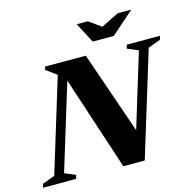

<svg xmlns="http://www.w3.org/2000/svg" viewBox="-154 -981 1117 1104"><g transform="rotate(-15 405.0 -429.0)"><path d="M171 -22 164.5 0H-33L-26.5 -22L47.5 -49.5L217.5 -605.5L154.5 -651.5L160 -670H401.5L570.5 -181.5L704.5 -620.5L639.5 -648L646 -670H843.5L837 -648L763 -620.5L573 0H445.5L262 -559L106 -49.5ZM723 -858 586.5 -738H461L398 -858H463.5L536.5 -806L641.5 -858Z"/></g></svg>

Font: Newsreader Text ExtraBold
Style: Italic
Weight: 800
Italic angle: -17°
Designer: Hugues Gentile
Foundry: Production Type
Version: Version 1.001